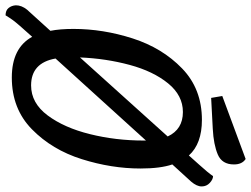

<svg xmlns="http://www.w3.org/2000/svg" viewBox="-184 -752 924 707"><g transform="rotate(90 278.5 -399.0)"><path d="M594 -640 531 -571Q546 -527 546 -454Q546 -347 511.5 -237.5Q477 -128 401.5 -54Q326 20 211 20Q102 20 61 -55L21 -10Q7 6 -1 17Q-9 28 -18 43Q-36 43 -45 32Q-54 21 -55 5Q-55 -16 -39 -36L39 -122Q32 -157 32 -207Q32 -316 67 -425Q102 -534 177.5 -607Q253 -680 367 -680Q455 -680 498 -632L532 -670Q562 -703 574 -721Q586 -721 599 -709Q612 -697 612 -679Q612 -661 594 -640ZM137 -231 428 -554Q402 -610 338 -610Q277 -610 232.5 -555.5Q188 -501 164.5 -414Q141 -327 137 -231ZM443 -474 141 -141Q157 -51 240 -51Q305 -51 350.5 -112Q396 -173 419.5 -268Q443 -363 443 -465ZM531 -798Q531 -754 494.5 -738.5Q458 -723 400 -720L286 -714L279 -755L511 -841Q531 -828 531 -798Z"/></g></svg>

Font: Sansita Light Italic
Style: Regular
Weight: 300
Italic angle: -11°
Designer: Pablo Cosgaya
Foundry: Omnibus-Type
Version: Version 1.006